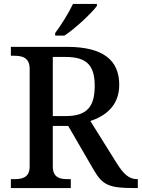

<svg xmlns="http://www.w3.org/2000/svg" viewBox="-20 -951 717 971"><path d="M259 -784V-771H306C361 -807 445 -886 470 -921V-931H349C328 -886 288 -822 259 -784ZM35 0H338V-45H323C282 -45 247 -53 247 -110V-314H325L455 -90C499 -14 534 0 657 0H677V-45H673C632 -45 604 -72 570 -126L437 -339C509 -363 583 -413 583 -522C583 -648 500 -714 319 -714H35V-669H52C92 -669 130 -660 130 -603V-110C130 -53 93 -45 52 -45H35ZM313 -364H247V-663H311C417 -663 459 -622 459 -517C459 -415 423 -364 313 -364Z"/></svg>

Font: Noto Serif Devanagari Medium
Style: Regular
Weight: 500
Designer: Universal Thirst, Indian Type Foundry and the Monotype Design Team
Foundry: Monotype Imaging Inc.
Version: Version 2.004